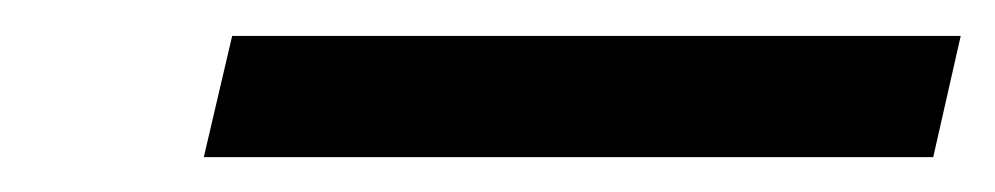

<svg xmlns="http://www.w3.org/2000/svg" viewBox="-20 -849 565 109"><path d="M95.7 -759.8 111.8 -828.6H525.4L509.8 -759.8Z"/></svg>

Font: Open Sans SemiCondensed Medium
Style: Italic
Weight: 500
Width: 4
Italic angle: -12°
Designer: Monotype Design Team
Foundry: Monotype Imaging Inc.
Version: Version 3.000